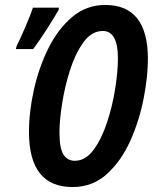

<svg xmlns="http://www.w3.org/2000/svg" viewBox="-20 -745 624 775"><path d="M577 -507Q577 -725 405 -725Q329 -725 271.5 -676.5Q214 -628 175.5 -550.5Q137 -473 117 -383.5Q97 -294 97 -212Q97 10 273 10Q354 10 412 -43Q470 -96 506.5 -178Q543 -260 560 -348.5Q577 -437 577 -507ZM114 -547Q134 -573 167.5 -625Q201 -677 216 -704L218 -714H113Q105 -689 82.5 -636.5Q60 -584 47 -559L44 -547ZM220 -211Q220 -257 230.5 -325.5Q241 -394 262.5 -461.5Q284 -529 317 -574.5Q350 -620 395 -620Q456 -620 456 -509Q456 -457 445 -387Q434 -317 412 -250.5Q390 -184 357.5 -140Q325 -96 282 -96Q252 -96 236 -121.5Q220 -147 220 -211Z"/></svg>

Font: Noto Sans Display Condensed
Style: Bold Italic
Weight: 700
Width: 3
Designer: Monotype Design team
Foundry: Monotype Imaging Inc.
Version: 1.000